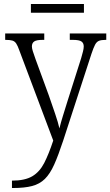

<svg xmlns="http://www.w3.org/2000/svg" viewBox="-20 -704 553 963"><path d="M40 202Q105 202 142 180Q179 158 202 113Q225 68 247 1L77 -451Q69 -474 61.5 -485.5Q54 -497 42 -500.5Q30 -504 9 -504H6V-536H202V-504H193Q163 -504 151.5 -496Q140 -488 140 -471Q140 -462 144.5 -447.5Q149 -433 158 -408L225 -225Q241 -179 256.5 -133.5Q272 -88 278 -60Q285 -89 295.5 -122.5Q306 -156 318 -195L387 -412Q392 -430 396 -445Q400 -460 400 -471Q400 -488 388.5 -496Q377 -504 346 -504H330V-536H513V-504H509Q489 -504 477 -499.5Q465 -495 457 -480Q449 -465 439 -435L297 1Q273 74 252 121Q231 168 205 193.5Q179 219 141 229Q103 239 45 239H40ZM135 -640V-684H401V-640Z"/></svg>

Font: Noto Serif SemiCondensed Light
Style: Regular
Weight: 300
Width: 4
Designer: Monotype Design Team
Foundry: Monotype Imaging Inc.
Version: Version 2.013